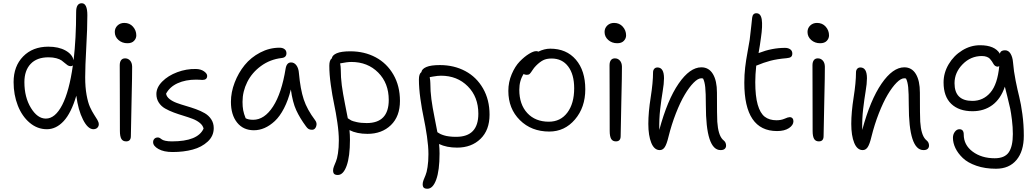

<svg xmlns="http://www.w3.org/2000/svg" viewBox="-20 -843 6324 1172"><path d="M266.1 -54.2Q208 -54.2 161.1 -93.8Q114.3 -133.3 88.6 -199Q63 -264.6 63 -341.8Q63 -439 121.3 -498.5Q179.7 -558.1 274.9 -558.1Q337.9 -558.1 379.9 -534.7Q421.9 -511.2 429.2 -475.1Q444.8 -609.4 444.8 -770Q444.8 -823.2 479 -823.2Q513.2 -823.2 513.2 -750Q513.2 -670.4 506.6 -553.7Q500 -437 500 -371.1Q500 -310.5 508.5 -263.4Q517.1 -216.3 529.3 -189.7Q541.5 -163.1 553.7 -144.3Q565.9 -125.5 574.5 -111.1Q583 -96.7 583 -84Q583 -72.8 574.7 -63.7Q566.4 -54.7 549.8 -54.2Q516.1 -54.7 486.6 -113Q457 -171.4 445.8 -258.8Q414.6 -153.3 368.7 -103.8Q322.8 -54.2 266.1 -54.2ZM128.9 -341.8Q128.9 -249.5 168.7 -184.3Q208.5 -119.1 259.8 -119.1Q316.9 -119.1 359.9 -202.6Q402.8 -286.1 424.8 -443.8Q419.9 -439 411.1 -439Q401.4 -439 392.8 -444.6Q384.3 -450.2 375.7 -458Q367.2 -465.8 356 -473.9Q344.7 -481.9 324 -487.5Q303.2 -493.2 275.9 -493.2Q205.1 -493.2 167 -452.9Q128.9 -412.6 128.9 -341.8Z M757.8 -579.1Q725.6 -579.1 703.1 -598.9Q680.7 -618.7 680.7 -647.9Q680.7 -671.4 697.3 -687.3Q713.9 -703.1 738.8 -703.1Q771.5 -703.1 791.7 -680.2Q812 -657.2 812 -627Q812 -608.4 798.3 -593.8Q784.7 -579.1 757.8 -579.1ZM750 20Q730 20 720.9 4.9Q711.9 -10.3 711.9 -43.9Q711.9 -168.9 711.4 -285.9Q710.9 -402.8 710.9 -444.8Q710.9 -464.4 719.2 -475.6Q727.5 -486.8 743.7 -486.8Q761.7 -486.8 773.9 -473.4Q786.1 -460 786.6 -436Q787.1 -394.5 783 -221.9Q778.8 -49.3 778.8 -12.2Q778.8 20 750 20Z M1033.7 85Q979.5 85 947 66.4Q914.6 47.9 914.6 24.9Q914.6 12.2 922.4 4.2Q930.2 -3.9 943.8 -3.9Q950.2 -3.9 956.3 -0.2Q962.4 3.4 968 8.1Q973.6 12.7 989.7 16.4Q1005.9 20 1029.8 20Q1187.5 20 1222.7 -58.1Q1218.3 -77.6 1199.7 -92.8Q1181.2 -107.9 1155.5 -117.7Q1129.9 -127.4 1099.9 -136.5Q1069.8 -145.5 1040.8 -156.2Q1011.7 -167 987.8 -180.7Q963.9 -194.3 949.2 -217Q934.6 -239.7 934.6 -269Q934.6 -309.1 970.2 -345.2Q1005.9 -381.3 1062 -402.3Q1118.2 -423.3 1175.8 -421.9Q1205.6 -421.4 1225.1 -407.7Q1244.6 -394 1244.6 -379.9Q1244.6 -355 1214.8 -355Q1213.4 -355 1201.2 -356Q1189 -356.9 1177.7 -356.9Q1112.8 -356.9 1064.5 -335Q1016.1 -313 993.7 -271Q997.1 -252.4 1015.1 -238.3Q1033.2 -224.1 1059.1 -214.6Q1085 -205.1 1115.5 -196.3Q1146 -187.5 1175.8 -176.8Q1205.6 -166 1230 -151.9Q1254.4 -137.7 1269.5 -114.5Q1284.7 -91.3 1284.7 -61Q1284.7 -12.7 1248 21.2Q1211.4 55.2 1156.2 70.1Q1101.1 85 1033.7 85Z M1529.8 -47.9Q1464.8 -47.9 1427.2 -95Q1389.6 -142.1 1389.6 -221.2Q1389.6 -279.8 1412.4 -339.1Q1435.1 -398.4 1473.4 -445.6Q1511.7 -492.7 1568.1 -522.2Q1624.5 -551.8 1686.5 -551.8Q1705.1 -551.8 1716.8 -543Q1728.5 -534.2 1728.5 -518.1Q1728.5 -491.7 1698.7 -488.8Q1628.4 -480.5 1573.2 -440.2Q1518.1 -399.9 1489.3 -342.3Q1460.4 -284.7 1460.4 -221.2Q1460.4 -191.9 1464.4 -170.4Q1468.3 -148.9 1479.5 -121.1Q1496.1 -111.8 1525.4 -111.8Q1594.2 -111.8 1646.7 -192.9Q1699.2 -273.9 1723.6 -424.8Q1730 -461.9 1756.8 -461.9Q1776.4 -461.9 1789.6 -443.8Q1802.7 -425.8 1804.7 -396Q1813.5 -298.3 1834 -236.3Q1854.5 -174.3 1903.8 -108.9Q1917 -91.8 1909.9 -71.3Q1902.8 -50.8 1884.8 -50.8Q1871.6 -50.8 1863.5 -55.7Q1855.5 -60.5 1847.7 -71.8Q1810.5 -122.1 1788.3 -170.2Q1766.1 -218.3 1755.4 -296.9Q1739.3 -231.4 1713.6 -181.9Q1688 -132.3 1657.5 -104Q1627 -75.7 1595 -61.8Q1563 -47.9 1529.8 -47.9Z M2042 225.1Q2026.9 225.1 2020 218.8Q2013.2 212.4 2013.2 196.8Q2013.2 186.5 2018.6 172.1Q2023.9 157.7 2030.8 142.3Q2037.6 127 2043 92.8Q2048.3 58.6 2048.3 14.2Q2048.3 -33.2 2039.3 -95.2Q2030.3 -157.2 2019.3 -208.5Q2008.3 -259.8 1999.3 -324.5Q1990.2 -389.2 1990.2 -441.9Q1990.2 -476.1 2005.4 -486.8Q2008.3 -506.3 2035.9 -518.1Q2063.5 -529.8 2118.2 -529.8Q2204.6 -529.8 2273.2 -493.2Q2341.8 -456.5 2381.6 -387.2Q2421.4 -317.9 2421.4 -227.1Q2421.4 -132.8 2366.2 -79.3Q2311 -25.9 2223.1 -25.9Q2158.2 -25.9 2113.3 -48.8Q2116.2 -20.5 2116.2 9.8Q2116.2 112.8 2095.9 168.9Q2075.7 225.1 2042 225.1ZM2060.1 -419.9Q2060.1 -370.1 2066.4 -322Q2072.8 -273.9 2085.9 -208.5Q2099.1 -143.1 2103 -121.1Q2115.7 -112.3 2123.8 -107.9Q2131.8 -103.5 2157.5 -97.7Q2183.1 -91.8 2218.3 -91.8Q2353 -91.8 2353 -232.9Q2353 -335.4 2288.6 -400.1Q2224.1 -464.8 2125 -464.8Q2099.1 -464.8 2056.2 -456.1Q2060.1 -436.5 2060.1 -419.9Z M2770 58.1Q2706.5 58.1 2660.2 36.1Q2663.1 64.9 2663.1 94.2Q2663.1 197.3 2642.8 253.2Q2622.6 309.1 2588.9 309.1Q2573.7 309.1 2566.9 302.7Q2560.1 296.4 2560.1 280.8Q2560.1 270.5 2565.4 256.1Q2570.8 241.7 2577.6 226.3Q2584.5 210.9 2589.8 176.8Q2595.2 142.6 2595.2 98.1Q2595.2 50.8 2586.2 -11.2Q2577.1 -73.2 2566.2 -124.5Q2555.2 -175.8 2546.1 -240.5Q2537.1 -305.2 2537.1 -357.9Q2537.1 -392.1 2552.2 -402.8Q2555.2 -422.4 2582.8 -434.1Q2610.4 -445.8 2665 -445.8Q2751.5 -445.8 2820.1 -409.2Q2888.7 -372.6 2928.5 -303.2Q2968.3 -233.9 2968.3 -143.1Q2968.3 -48.8 2913.1 4.6Q2857.9 58.1 2770 58.1ZM2606.9 -335.9Q2606.9 -285.6 2613.3 -237.5Q2619.6 -189.5 2632.8 -124.3Q2646 -59.1 2649.9 -36.1Q2650.4 -35.6 2655.3 -32.7Q2660.2 -29.8 2662.1 -28.6Q2664.1 -27.3 2669.7 -24.4Q2675.3 -21.5 2679.7 -20.3Q2684.1 -19 2690.9 -16.6Q2697.8 -14.2 2705.1 -12.9Q2712.4 -11.7 2721.7 -10.3Q2731 -8.8 2741.9 -8.3Q2752.9 -7.8 2765.1 -7.8Q2899.9 -7.8 2899.9 -148.9Q2899.9 -251.5 2835.4 -316.2Q2771 -380.9 2671.9 -380.9Q2661.1 -380.9 2649.7 -379.6Q2638.2 -378.4 2621.8 -375.5Q2605.5 -372.6 2603 -372.1Q2606.9 -349.6 2606.9 -335.9Z M3333 -40Q3223.6 -40 3153.3 -109.9Q3083 -179.7 3083 -288.1Q3083 -341.8 3103.5 -390.1Q3124 -438.5 3152.6 -467.8Q3181.2 -497.1 3208.5 -513.9Q3235.8 -530.8 3252.9 -530.8Q3261.7 -530.8 3266.1 -527.8Q3303.2 -545.9 3338.9 -545.9Q3437.5 -545.9 3495.1 -479Q3552.7 -412.1 3552.7 -297.9Q3552.7 -187.5 3489.7 -113.8Q3426.8 -40 3333 -40ZM3149.9 -294.9Q3149.9 -205.6 3198.7 -152.8Q3247.6 -100.1 3330.1 -100.1Q3401.4 -100.1 3443.1 -155.5Q3484.9 -210.9 3484.9 -304.2Q3484.9 -388.7 3448.2 -437.3Q3411.6 -485.8 3347.2 -485.8Q3315.9 -485.8 3295.4 -475.3Q3274.9 -464.8 3252 -441.9Q3239.7 -429.7 3230 -414.3Q3220.2 -398.9 3213.9 -392.6Q3207.5 -386.2 3195.8 -386.2Q3182.6 -386.2 3176.8 -392.1Q3149.9 -351.6 3149.9 -294.9Z M3747.6 -579.1Q3715.3 -579.1 3692.9 -598.9Q3670.4 -618.7 3670.4 -647.9Q3670.4 -671.4 3687 -687.3Q3703.6 -703.1 3728.5 -703.1Q3761.2 -703.1 3781.5 -680.2Q3801.8 -657.2 3801.8 -627Q3801.8 -608.4 3788.1 -593.8Q3774.4 -579.1 3747.6 -579.1ZM3739.7 20Q3719.7 20 3710.7 4.9Q3701.7 -10.3 3701.7 -43.9Q3701.7 -168.9 3701.2 -285.9Q3700.7 -402.8 3700.7 -444.8Q3700.7 -464.4 3709 -475.6Q3717.3 -486.8 3733.4 -486.8Q3751.5 -486.8 3763.7 -473.4Q3775.9 -460 3776.4 -436Q3776.9 -394.5 3772.7 -221.9Q3768.6 -49.3 3768.6 -12.2Q3768.6 20 3739.7 20Z M4378.4 73.2Q4288.6 73.2 4288.6 -201.2Q4288.6 -276.4 4284.9 -311Q4281.2 -345.7 4271.5 -363.8Q4267.1 -365.2 4261.2 -365.2Q4240.7 -365.2 4213.9 -338.1Q4187 -311 4159.7 -264.9Q4132.3 -218.8 4105.7 -150.9Q4079.1 -83 4060.5 -7.8Q4049.8 37.1 4037.8 55.2Q4025.9 73.2 4007.3 73.2Q3973.6 73.2 3955.6 29.1Q3937.5 -15.1 3937.5 -86.9Q3937.5 -157.2 3951.9 -248.5Q3966.3 -339.8 3966.3 -400.9Q3966.3 -414.1 3973.4 -422.6Q3980.5 -431.2 3993.2 -431.2Q4033.2 -431.2 4033.2 -365.2Q4033.2 -333 4025.1 -285.4Q4017.1 -237.8 4010 -177.5Q4002.9 -117.2 4004.4 -49.8Q4053.7 -232.9 4122.3 -332.5Q4190.9 -432.1 4261.2 -432.1Q4307.1 -432.1 4331.8 -391.1Q4356.4 -350.1 4356.4 -277.8Q4356.4 -131.8 4358.4 -100.1Q4363.8 -20 4391.1 8.3Q4394 11.7 4397.5 14.2Q4412.1 25.9 4412.1 45.9Q4412.1 57.6 4404.1 65.4Q4396 73.2 4378.4 73.2Z M4723.1 -43Q4523.4 -43 4523.4 -337.9Q4523.4 -387.2 4528.6 -431.4Q4533.7 -475.6 4543.5 -527.8Q4553.2 -580.1 4556.2 -600.1Q4561 -638.7 4565.9 -684.6Q4570.8 -730.5 4571.3 -734.9Q4574.7 -762.2 4597.2 -762.2Q4624 -762.2 4629.9 -723.9Q4635.7 -685.5 4625 -612.8Q4618.7 -564.9 4610.4 -519L4613.3 -520Q4692.9 -550.8 4772 -550.8Q4791.5 -550.8 4804 -541.7Q4816.4 -532.7 4816.4 -516.1Q4816.4 -502 4808.3 -495.6Q4800.3 -489.3 4781.2 -487.8Q4723.6 -482.9 4682.9 -472.2Q4642.1 -461.4 4598.1 -442.9H4596.2Q4590.3 -385.3 4590.3 -341.8Q4590.3 -255.9 4605.2 -204.1Q4620.1 -152.3 4647.9 -130.6Q4675.8 -108.9 4720.2 -108.9Q4748 -108.9 4769.3 -118.4Q4790.5 -127.9 4800.3 -127.9Q4811 -127.9 4817.1 -121.1Q4823.2 -114.3 4823.2 -103Q4823.2 -79.1 4795.9 -61Q4768.6 -43 4723.1 -43Z M4986.3 -579.1Q4954.1 -579.1 4931.6 -598.9Q4909.2 -618.7 4909.2 -647.9Q4909.2 -671.4 4925.8 -687.3Q4942.4 -703.1 4967.3 -703.1Q5000 -703.1 5020.3 -680.2Q5040.5 -657.2 5040.5 -627Q5040.5 -608.4 5026.9 -593.8Q5013.2 -579.1 4986.3 -579.1ZM4978.5 20Q4958.5 20 4949.5 4.9Q4940.4 -10.3 4940.4 -43.9Q4940.4 -168.9 4939.9 -285.9Q4939.5 -402.8 4939.5 -444.8Q4939.5 -464.4 4947.8 -475.6Q4956.1 -486.8 4972.2 -486.8Q4990.2 -486.8 5002.4 -473.4Q5014.6 -460 5015.1 -436Q5015.6 -394.5 5011.5 -221.9Q5007.3 -49.3 5007.3 -12.2Q5007.3 20 4978.5 20Z M5617.2 73.2Q5527.3 73.2 5527.3 -201.2Q5527.3 -276.4 5523.7 -311Q5520 -345.7 5510.3 -363.8Q5505.9 -365.2 5500 -365.2Q5479.5 -365.2 5452.6 -338.1Q5425.8 -311 5398.4 -264.9Q5371.1 -218.8 5344.5 -150.9Q5317.9 -83 5299.3 -7.8Q5288.6 37.1 5276.6 55.2Q5264.6 73.2 5246.1 73.2Q5212.4 73.2 5194.3 29.1Q5176.3 -15.1 5176.3 -86.9Q5176.3 -157.2 5190.7 -248.5Q5205.1 -339.8 5205.1 -400.9Q5205.1 -414.1 5212.2 -422.6Q5219.2 -431.2 5231.9 -431.2Q5272 -431.2 5272 -365.2Q5272 -333 5263.9 -285.4Q5255.9 -237.8 5248.8 -177.5Q5241.7 -117.2 5243.2 -49.8Q5292.5 -232.9 5361.1 -332.5Q5429.7 -432.1 5500 -432.1Q5545.9 -432.1 5570.6 -391.1Q5595.2 -350.1 5595.2 -277.8Q5595.2 -131.8 5597.2 -100.1Q5602.5 -20 5629.9 8.3Q5632.8 11.7 5636.2 14.2Q5650.9 25.9 5650.9 45.9Q5650.9 57.6 5642.8 65.4Q5634.8 73.2 5617.2 73.2Z M6059.6 187Q5992.7 187 5939.9 168.7Q5887.2 150.4 5857.2 121.6Q5827.1 92.8 5812 61Q5796.9 29.3 5796.9 -2Q5796.9 -22.9 5808.6 -38.6Q5820.3 -54.2 5836.4 -54.2Q5862.8 -54.2 5862.8 -22Q5862.8 42 5917.2 82.5Q5971.7 123 6051.8 123Q6112.8 123 6137.7 86.7Q6162.6 50.3 6162.6 -24.9Q6162.6 -66.9 6157 -111.6Q6151.4 -156.2 6146.5 -179.9Q6141.6 -203.6 6129.2 -252.7Q6116.7 -301.8 6113.8 -314Q6088.4 -239.3 6037.6 -201.7Q5986.8 -164.1 5916.5 -164.1Q5833.5 -164.1 5786.6 -209Q5739.7 -253.9 5739.7 -339.8Q5739.7 -398.4 5770.8 -450.9Q5801.8 -503.4 5853.3 -535.2Q5904.8 -566.9 5962.4 -566.9Q6052.7 -566.9 6083.5 -515.1Q6087.4 -536.1 6114.7 -536.1Q6136.2 -536.1 6148.7 -515.1Q6161.1 -494.1 6163.6 -462.9Q6168 -408.2 6179.7 -350.1Q6191.4 -292 6201.9 -250.5Q6212.4 -209 6220.9 -145.8Q6229.5 -82.5 6229.5 -14.2Q6229.5 80.1 6184.8 133.5Q6140.1 187 6059.6 187ZM5806.6 -335Q5806.6 -227.1 5915.5 -227.1Q5981.9 -227.1 6025.6 -278.1Q6069.3 -329.1 6079.6 -439.9Q6073.7 -436 6070.8 -436Q6061.5 -436 6054.7 -440.9Q6047.9 -445.8 6044.2 -452.9Q6040.5 -460 6034.7 -468.5Q6028.8 -477.1 6022.5 -484.1Q6016.1 -491.2 6003.4 -496.1Q5990.7 -501 5973.6 -501Q5905.3 -501 5856 -450.7Q5806.6 -400.4 5806.6 -335Z"/></svg>

Font: Shantell Sans Bouncy
Style: Regular
Weight: 300
Designer: Stephen Nixon, Anya Danilova, Shantell Martin
Foundry: Arrow Type
Version: Version 1.006;[9816181b4]